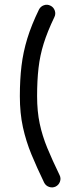

<svg xmlns="http://www.w3.org/2000/svg" viewBox="-20 -747 341 826"><path d="M196.8 -722.7Q210.4 -716.3 215.6 -701.7Q220.7 -687 213.9 -673.3Q184.1 -611.3 168 -559.8Q151.9 -508.3 145.8 -454.8Q139.6 -401.4 139.6 -333Q139.6 -267.6 150.9 -214.8Q162.1 -162.1 183.6 -110.1Q205.1 -58.1 236.3 6.3Q243.2 20 238 34.4Q232.9 48.8 219.2 55.7Q205.6 62 191.2 57.1Q176.8 52.2 169.9 38.6Q138.7 -25.9 115.2 -82.8Q91.8 -139.6 78.6 -199.7Q65.4 -259.8 65.4 -333Q65.4 -404.3 72.5 -463.6Q79.6 -522.9 97.4 -581.1Q115.2 -639.2 147.5 -705.6Q154.3 -719.2 168.7 -724.4Q183.1 -729.5 196.8 -722.7Z"/></svg>

Font: Mikhak Regular
Style: Regular
Weight: 400
Designer: Amin Abedi
Version: Version 3.3